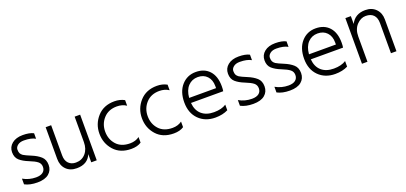

<svg xmlns="http://www.w3.org/2000/svg" viewBox="12 -1254 4233 2004"><g transform="rotate(-20 2129.0 -252.0)"><path d="M60 -24V-87Q127 -49 204 -49Q255 -49 281.5 -70Q308 -91 308 -128Q308 -165 280.5 -187Q253 -209 191 -233.5Q129 -258 93 -290Q57 -322 57 -380.5Q57 -439 102 -475.5Q147 -512 222 -512Q297 -512 341 -489V-428Q294 -455 214 -455Q170 -455 144.5 -434.5Q119 -414 119 -387.5Q119 -361 126.5 -346Q134 -331 152 -318Q176 -303 236 -278.5Q296 -254 333.5 -220.5Q371 -187 371 -127Q371 -67 327.5 -30.5Q284 6 200 6Q116 6 60 -24Z M859 0H798V-91Q758 7 637 7Q563 7 519.5 -37.5Q476 -82 476 -155V-507H537V-172Q537 -114 567.5 -83Q598 -52 648 -52Q715 -52 756.5 -100Q798 -148 798 -225V-507H859Z M1241 12Q1118 12 1049 -65.5Q980 -143 980 -250.5Q980 -358 1050.5 -437Q1121 -516 1241 -516Q1303 -516 1352 -489V-427Q1307 -457 1247 -457Q1154 -457 1099 -396.5Q1044 -336 1044 -250.5Q1044 -165 1097 -106Q1150 -47 1248 -47Q1309 -47 1352 -79V-17Q1309 12 1241 12Z M1713 12Q1590 12 1521 -65.5Q1452 -143 1452 -250.5Q1452 -358 1522.5 -437Q1593 -516 1713 -516Q1775 -516 1824 -489V-427Q1779 -457 1719 -457Q1626 -457 1571 -396.5Q1516 -336 1516 -250.5Q1516 -165 1569 -106Q1622 -47 1720 -47Q1781 -47 1824 -79V-17Q1781 12 1713 12Z M1988 -282H2287V-305Q2287 -374 2248.5 -415Q2210 -456 2145.5 -456Q2081 -456 2038 -411Q1995 -366 1988 -282ZM2178 5Q2065 5 1994.5 -65.5Q1924 -136 1924 -254.5Q1924 -373 1986 -443Q2048 -513 2144 -513Q2240 -513 2295 -452Q2350 -391 2350 -280Q2350 -246 2346 -226H1988Q1995 -142 2046 -97.5Q2097 -53 2182 -53Q2267 -53 2318 -87V-25Q2258 5 2178 5Z M2458 -24V-87Q2525 -49 2602 -49Q2653 -49 2679.5 -70Q2706 -91 2706 -128Q2706 -165 2678.5 -187Q2651 -209 2589 -233.5Q2527 -258 2491 -290Q2455 -322 2455 -380.5Q2455 -439 2500 -475.5Q2545 -512 2620 -512Q2695 -512 2739 -489V-428Q2692 -455 2612 -455Q2568 -455 2542.5 -434.5Q2517 -414 2517 -387.5Q2517 -361 2524.5 -346Q2532 -331 2550 -318Q2574 -303 2634 -278.5Q2694 -254 2731.5 -220.5Q2769 -187 2769 -127Q2769 -67 2725.5 -30.5Q2682 6 2598 6Q2514 6 2458 -24Z M2864 -24V-87Q2931 -49 3008 -49Q3059 -49 3085.5 -70Q3112 -91 3112 -128Q3112 -165 3084.5 -187Q3057 -209 2995 -233.5Q2933 -258 2897 -290Q2861 -322 2861 -380.5Q2861 -439 2906 -475.5Q2951 -512 3026 -512Q3101 -512 3145 -489V-428Q3098 -455 3018 -455Q2974 -455 2948.5 -434.5Q2923 -414 2923 -387.5Q2923 -361 2930.5 -346Q2938 -331 2956 -318Q2980 -303 3040 -278.5Q3100 -254 3137.5 -220.5Q3175 -187 3175 -127Q3175 -67 3131.5 -30.5Q3088 6 3004 6Q2920 6 2864 -24Z M3319 -282H3618V-305Q3618 -374 3579.5 -415Q3541 -456 3476.5 -456Q3412 -456 3369 -411Q3326 -366 3319 -282ZM3509 5Q3396 5 3325.5 -65.5Q3255 -136 3255 -254.5Q3255 -373 3317 -443Q3379 -513 3475 -513Q3571 -513 3626 -452Q3681 -391 3681 -280Q3681 -246 3677 -226H3319Q3326 -142 3377 -97.5Q3428 -53 3513 -53Q3598 -53 3649 -87V-25Q3589 5 3509 5Z M4188 0H4127V-335Q4127 -394 4097 -425Q4067 -456 4011.5 -456Q3956 -456 3911 -408.5Q3866 -361 3866 -280V0H3805V-507H3866V-420Q3913 -515 4027 -515Q4100 -515 4144 -470Q4188 -425 4188 -354Z"/></g></svg>

Font: Hind Kochi Light
Style: Regular
Weight: 300
Designer: Dhruvi Tolia
Foundry: Indian Type Foundry
Version: Version 0.702;PS 1.0;hotconv 1.0.81;makeotf.lib2.5.63406